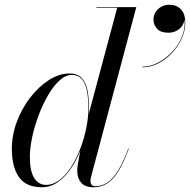

<svg xmlns="http://www.w3.org/2000/svg" viewBox="-20 -780 802 810"><path d="M374 10Q339 10 322.5 -9Q306 -28 306 -58Q306 -62 306.2 -69.5Q306.5 -77 308 -85L319.5 -149L345 -233L352.5 -292.5L474.5 -747.5H387V-750H555L363.5 -31.5Q361.5 -23.5 361.5 -15.5Q361.5 -7.5 366 -1Q370.5 5.5 382 5.5Q410.5 5.5 434 -10.5Q457.5 -26.5 479 -62Q500.5 -97.5 521.5 -153.5L523.5 -153Q502 -95.5 480.5 -59.5Q459 -23.5 433.2 -6.8Q407.5 10 374 10ZM157 10Q90 10 60 -32.8Q30 -75.5 30 -152.5Q30 -210 51 -266.2Q72 -322.5 107.5 -368.5Q143 -414.5 186.2 -442.2Q229.5 -470 273.5 -470Q308.5 -470 326.2 -449.5Q344 -429 349.8 -395.8Q355.5 -362.5 355.5 -324Q355.5 -291 349.2 -253.5Q343 -216 331 -178.5Q319 -141 301.8 -107.2Q284.5 -73.5 262.2 -47Q240 -20.5 213.8 -5.2Q187.5 10 157 10ZM174 0Q204 0 231 -20.5Q258 -41 280.2 -75.8Q302.5 -110.5 318.8 -153Q335 -195.5 344 -240Q353 -284.5 353 -324Q353 -363 347.2 -394.8Q341.5 -426.5 326.2 -445.2Q311 -464 283 -464Q257 -464 231.5 -441Q206 -418 183.5 -379.5Q161 -341 143.5 -295Q126 -249 116 -202.5Q106 -156 106 -117.5Q106 -57.5 124.5 -28.8Q143 0 174 0ZM580.5 -496V-498.5Q614.5 -498.5 648.2 -516.5Q682 -534.5 709 -564.2Q736 -594 749.8 -631Q763.5 -668 757 -705H758.5Q758.5 -687 749.5 -672.8Q740.5 -658.5 725 -650.2Q709.5 -642 690 -642Q658 -642 642.8 -658.5Q627.5 -675 627.5 -698Q627.5 -714.5 636.2 -728.8Q645 -743 660.2 -751.5Q675.5 -760 694.5 -760Q724 -760 742.8 -741.2Q761.5 -722.5 761.5 -683Q761.5 -649.5 746 -616.2Q730.5 -583 704.8 -555.8Q679 -528.5 646.8 -512.2Q614.5 -496 580.5 -496Z"/></svg>

Font: Bodoni Moda 72pt
Style: Italic
Weight: 400
Italic angle: -13°
Designer: Owen Earl
Foundry: indestructible type
Version: Version 2.005